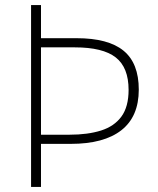

<svg xmlns="http://www.w3.org/2000/svg" viewBox="-20 -827 620 754"><path d="M525 -475Q525 -369 456.5 -315.5Q388 -262 258 -262H141V-93H102V-807H141V-677H281Q405 -677 465 -628Q525 -579 525 -475ZM253 -298Q325 -298 377 -314.5Q429 -331 457 -369.5Q485 -408 485 -474Q485 -562 434.5 -601.5Q384 -641 274 -641H141V-298Z"/></svg>

Font: Noto Sans Telugu UI ExtraLight
Style: Regular
Weight: 200
Designer: Jelle Bosma - Monotype Design Team
Foundry: Monotype Imaging Inc.
Version: Version 2.005; ttfautohint (v1.8.4.7-5d5b)